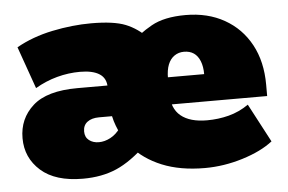

<svg xmlns="http://www.w3.org/2000/svg" viewBox="-39 -465 791 527"><g transform="rotate(-5 357.0 -201.5)"><path d="M170 10Q94 10 54 -25.5Q14 -61 14 -115Q14 -169 53 -204Q92 -239 176 -239H278L259 -209V-234Q259 -259 240.5 -271Q222 -283 187 -283Q155 -283 123.5 -274.5Q92 -266 63 -249L22 -365Q66 -390 121.5 -401.5Q177 -413 229 -413Q291 -413 323.5 -400Q356 -387 384 -358L333 -347Q359 -373 394.5 -393Q430 -413 489 -413Q550 -413 596 -387Q642 -361 667.5 -314Q693 -267 693 -203V-172H348V-247H526Q526 -268 520 -283Q514 -298 503 -305.5Q492 -313 476 -313Q461 -313 449.5 -305Q438 -297 432 -282Q426 -267 426 -244V-203Q426 -161 451 -140.5Q476 -120 523 -120Q554 -120 583 -127.5Q612 -135 638 -153L694 -47Q662 -22 610 -6Q558 10 506 10Q438 10 388 -10.5Q338 -31 306 -68L349 -69Q303 -25 262.5 -7.5Q222 10 170 10ZM222 -86Q238 -86 254 -94.5Q270 -103 282 -120L283 -102Q277 -114 272 -127Q267 -140 264 -154H228Q208 -154 196 -145Q184 -136 184 -119Q184 -103 195 -94.5Q206 -86 222 -86Z"/></g></svg>

Font: Rokkitt Black
Style: Regular
Weight: 900
Designer: Vernon Adams
Foundry: Vernon Adams
Version: Version 3.103